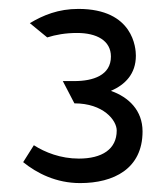

<svg xmlns="http://www.w3.org/2000/svg" viewBox="-20 -860 373 431"><path d="M32 -496C63 -471 106 -449 160 -449C235 -449 300 -481 300 -565C300 -612 269 -642 229 -656C261 -670 285 -694 285 -735C285 -751 280 -840 156 -840C111 -840 77 -826 47 -808L86 -776C105 -782 127 -786 153 -786C197 -786 229 -769 229 -733C229 -691 189 -678 147 -678H121L147 -628C212 -628 242 -590 242 -567C242 -525 209 -504 157 -504C116 -504 81 -518 56 -534Z"/></svg>

Font: Charger Pro
Style: Regular
Weight: 400
Designer: Jasper
Foundry: Cannot Into Space Fonts
Version: Version 1.09